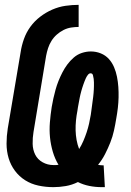

<svg xmlns="http://www.w3.org/2000/svg" viewBox="-20 -763 540 791"><path d="M399 8Q373 8 348 3Q323 -2 301 -13Q277 -1 251 3.5Q225 8 200 8Q168 8 138 1.5Q108 -5 83.5 -20.5Q59 -36 41.5 -59.5Q24 -83 15.5 -111.5Q7 -140 7 -171Q7 -202 12 -234L65 -548Q69 -575 78.5 -602Q88 -629 105 -652.5Q122 -676 145.5 -694Q169 -712 195.5 -723.5Q222 -735 249.5 -739Q277 -743 304 -743V-652Q289 -652 273 -649.5Q257 -647 242 -639.5Q227 -632 214 -620.5Q201 -609 192 -594.5Q183 -580 178 -564.5Q173 -549 170 -533L118 -219Q114 -195 114.5 -170.5Q115 -146 125 -126Q135 -106 155.5 -94.5Q176 -83 200 -83Q206 -83 211 -83Q216 -83 221 -84Q206 -109 197.5 -138Q189 -167 186 -197Q183 -227 185.5 -258.5Q188 -290 193 -322Q196 -340 200 -358Q204 -376 209 -394Q214 -412 221 -429.5Q228 -447 237 -464.5Q246 -482 257.5 -497.5Q269 -513 284 -526Q299 -539 317.5 -545Q336 -551 354 -551Q376 -551 395.5 -543Q415 -535 428.5 -520Q442 -505 450 -486Q458 -467 462 -446.5Q466 -426 467.5 -405Q469 -384 468.5 -362Q468 -340 465.5 -318.5Q463 -297 459 -275Q455 -250 449.5 -225Q444 -200 434.5 -176Q425 -152 413 -128.5Q401 -105 384 -84Q388 -83 392.5 -82.5Q397 -82 401 -82Q402 -82 403.5 -82Q405 -82 407 -82L412 8Q409 8 405.5 8Q402 8 399 8ZM306 -149Q316 -165 323.5 -182.5Q331 -200 337 -218Q343 -236 347 -254Q351 -272 354 -290Q355 -297 356 -304.5Q357 -312 358 -319.5Q359 -327 360 -334.5Q361 -342 362 -349.5Q363 -357 364 -364.5Q365 -372 365.5 -379.5Q366 -387 366.5 -394Q367 -401 367 -408.5Q367 -416 367 -423.5Q367 -431 366 -438Q365 -445 363 -453Q361 -461 353 -461Q347 -461 342 -454.5Q337 -448 334 -441.5Q331 -435 328.5 -428.5Q326 -422 323.5 -415Q321 -408 319 -401.5Q317 -395 315 -388Q313 -381 311.5 -374.5Q310 -368 308.5 -361Q307 -354 306 -347.5Q305 -341 303.5 -334Q302 -327 301 -320.5Q300 -314 299 -307Q295 -287 293 -266.5Q291 -246 291.5 -226Q292 -206 295.5 -186.5Q299 -167 306 -149Z"/></svg>

Font: Iosevka SS04 Extrabold
Style: Italic
Weight: 800
Italic angle: -9°
Monospace: yes
Designer: Belleve Invis
Foundry: Belleve Invis
Version: Version 19.0.0; ttfautohint (v1.8.4)